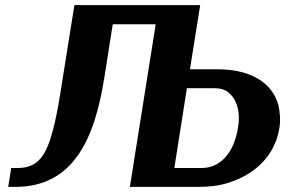

<svg xmlns="http://www.w3.org/2000/svg" viewBox="-20 -731 1115 751"><path d="M12 0H40C266 0 350 -186 388 -427L421 -636H589L488 0H758C801 0 840 -5 876 -17C971 -47 1055 -117 1073 -231C1078 -264 1075 -294 1068 -323C1043 -409 958 -460 831 -460H723L763 -711H271L215 -360C206 -305 197 -259 187 -222C163 -132 134 -74 51 -74H24ZM662 -74 711 -386H819C839 -386 855 -382 867 -374C900 -352 923 -305 911 -232C895 -130 839 -74 770 -74Z"/></svg>

Font: Aerodynamic
Style: BdObl
Weight: 500
Designer: Google
Version: Version 2.000980; 2014